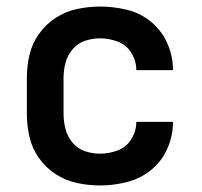

<svg xmlns="http://www.w3.org/2000/svg" viewBox="-20 -558 616 586"><path d="M286 8Q327 8 368 -2.5Q409 -13 441.5 -39.5Q474 -66 491 -105Q508 -144 508 -186H396Q396 -158 381 -133.5Q366 -109 339.5 -99Q313 -89 286 -89Q262 -89 239.5 -96.5Q217 -104 201.5 -122.5Q186 -141 180 -164Q174 -187 174 -210V-320Q174 -344 180 -366.5Q186 -389 201.5 -407.5Q217 -426 239.5 -433.5Q262 -441 286 -441Q313 -441 339.5 -431Q366 -421 381 -396.5Q396 -372 396 -344H508Q508 -386 491 -425Q474 -464 441.5 -491Q409 -518 368 -528Q327 -538 286 -538Q250 -538 215 -530.5Q180 -523 150 -503.5Q120 -484 99 -454.5Q78 -425 70 -390.5Q62 -356 62 -320V-210Q62 -175 70 -140Q78 -105 99 -75.5Q120 -46 150 -26.5Q180 -7 215 0.5Q250 8 286 8Z"/></svg>

Font: Iosevka Sparkle Semibold
Style: Regular
Weight: 600
Designer: Belleve Invis
Foundry: Belleve Invis
Version: Version 4.5.0; ttfautohint (v1.8.3)